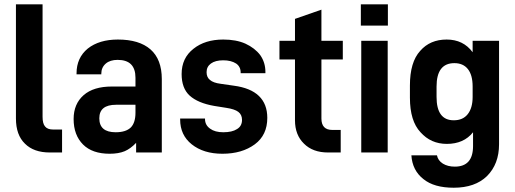

<svg xmlns="http://www.w3.org/2000/svg" viewBox="-20 -710 2397 894"><path d="M96.2 -41Q54.2 -81.5 54.2 -158.2V-689.9H178.2V-166Q178.2 -134.3 189.9 -121.1Q201.2 -106.9 227.1 -106.9H269V0H211.9Q137.2 0 96.2 -41Z M680.7 -480Q733.4 -433.6 733.4 -341.8V0H613.8V-44.9Q587.9 -17.6 560.5 -5.9Q531.7 5.9 490.7 5.9Q409.7 5.9 366.7 -37.1Q322.8 -81.1 322.8 -155.8Q322.8 -226.1 369.6 -267.1Q415.5 -307.1 500.5 -307.1H610.8V-348.1Q610.8 -431.2 527.8 -431.2Q492.7 -431.2 472.7 -414.1Q451.7 -396 451.7 -367.2V-363.8H336.4V-368.2Q336.4 -440.9 388.7 -483.9Q441.9 -525.9 528.8 -525.9Q628.4 -525.9 680.7 -480ZM589.8 -117.2Q610.8 -139.6 610.8 -185.1V-222.2H520.5Q442.4 -222.2 442.4 -159.2Q442.4 -94.2 518.6 -94.2Q566.9 -94.2 589.8 -117.2Z M872.6 -38.1Q818.8 -81.1 818.8 -153.8V-158.2H934.6V-155.8Q934.6 -127.4 958.5 -110.8Q981 -94.2 1019.5 -94.2Q1061 -94.2 1083.5 -108.9Q1106.9 -122.6 1106.9 -151.9Q1106.9 -175.8 1089.8 -189Q1072.8 -202.1 1032.7 -208L977.5 -216.8Q901.4 -230 862.8 -265.1Q825.7 -299.3 825.7 -365.2Q825.7 -439.9 880.9 -482.9Q934.6 -525.9 1019.5 -525.9Q1079.6 -525.9 1122.6 -506.8Q1167 -486.3 1191.9 -453.1Q1215.8 -418.9 1215.8 -375V-369.1H1100.6V-372.1Q1100.6 -399.4 1079.6 -414.1Q1056.2 -429.2 1019.5 -429.2Q982.4 -429.2 961.9 -414.1Q941.9 -399.4 941.9 -374Q941.9 -350.1 957.5 -337.9Q972.7 -324.2 1007.8 -319.8L1068.8 -311Q1146.5 -300.8 1185.5 -263.2Q1224.6 -225.6 1224.6 -161.1Q1224.6 -81.1 1166.5 -38.1Q1106.9 5.9 1015.6 5.9Q927.7 5.9 872.6 -38.1Z M1476.6 -158.2Q1476.6 -105 1527.3 -105H1566.4V0H1507.3Q1436.5 0 1395.5 -41Q1353.5 -81.5 1353.5 -149.9V-433.1H1281.2V-520H1353.5V-622.1L1476.6 -665V-520H1576.2V-433.1H1476.6Z M1786.1 -689.9V-590.8H1660.2V-689.9ZM1785.2 -520V0H1662.1V-520Z M1951.7 124Q1899.9 83.5 1895.5 13.2H2014.6Q2019 37.1 2042 51.8Q2064.9 65.9 2097.7 65.9Q2182.6 65.9 2182.6 -29.8V-94.2Q2139.6 -40 2060.5 -40Q1986.3 -40 1938 -94.2Q1888.7 -146.5 1888.7 -254.9V-312Q1888.7 -420.9 1936.5 -473.1Q1982.4 -525.9 2059.6 -525.9Q2137.2 -525.9 2180.7 -466.8V-520H2303.7V-38.1Q2303.7 53.7 2247.6 109.9Q2191.9 164.1 2092.8 164.1Q2001 164.1 1951.7 124ZM2157.7 -178.2Q2180.7 -207 2180.7 -258.8V-307.1Q2180.7 -360.4 2158.7 -388.2Q2136.7 -416 2095.7 -416Q2012.7 -416 2012.7 -307.1V-258.8Q2012.7 -149.9 2092.8 -149.9Q2135.3 -149.9 2157.7 -178.2Z"/></svg>

Font: D-DIN-PRO
Style: Bold
Weight: 700
Designer: Charles Nix
Foundry: Datto Inc.
Version: Version 1.000;hotconv 1.0.109;makeotfexe 2.5.65596